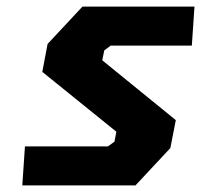

<svg xmlns="http://www.w3.org/2000/svg" viewBox="-20 -561 660 581"><path d="M47.5 0H390L495.5 -113L512 -197.5L289.5 -378.5L295.5 -408.5L315 -423H560.5L568.5 -541H229.5L124 -428L108 -343.5L332 -162.5L326.5 -132.5L306.5 -118H55.5Z"/></svg>

Font: Monaspace Krypton ExtraBold
Style: Italic
Weight: 800
Italic angle: -11°
Designer: Riley Cran & the Lettermatic Team
Foundry: Lettermatic
Version: Version 1.101 (Monaspace Krypton)